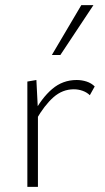

<svg xmlns="http://www.w3.org/2000/svg" viewBox="-20 -724 407 744"><path d="M86 0V-408L121 -414L127 -297V0ZM120 -260 108 -281Q141 -344 182 -379Q223 -414 277 -414Q297 -414 315.5 -408Q334 -402 347 -389L328 -355Q317 -366 300.5 -372Q284 -378 266 -378Q222 -378 187 -347Q152 -316 120 -260ZM181 -511 295 -704H342L214 -511Z"/></svg>

Font: Ysabeau ExtraLight
Style: Regular
Weight: 250
Designer: Christian Thalmann (Catharsis Fonts)
Version: Version 2.002